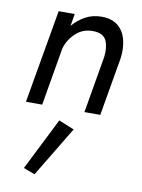

<svg xmlns="http://www.w3.org/2000/svg" viewBox="-90 -531 688 931"><g transform="rotate(10 254.5 -65.5)"><path d="M380 -280 332 0H410L460 -290Q466 -340 455 -381Q444 -422 414 -446Q384 -470 334 -470Q291 -470 255.5 -451Q220 -432 193 -400L203 -460H124L44 0H124L173 -286Q186 -330 221 -362.5Q256 -395 307 -394Q357 -393 371.5 -360Q386 -327 380 -280ZM219 61 90 318 146 339 295 92Z"/></g></svg>

Font: Jost* 400 Book Italic
Style: Italic
Weight: 400
Italic angle: -10°
Version: Version 3.200; ttfautohint (v0.97) -l 8 -r 50 -G 200 -x 14 -